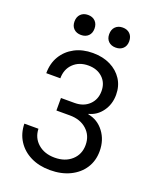

<svg xmlns="http://www.w3.org/2000/svg" viewBox="-171 -1044 942 1154"><g transform="rotate(20 300.0 -467.5)"><path d="M291 10Q221 10 167.5 -16.5Q114 -43 83.5 -90.5Q53 -138 52 -200H142Q144 -142 185.5 -106Q227 -70 292 -70Q359 -70 400.5 -107.5Q442 -145 442 -205Q442 -265 400.5 -302.5Q359 -340 292 -340H206V-420H293Q350 -420 385.5 -454Q421 -488 421 -542Q421 -595 386 -627.5Q351 -660 295 -660Q236 -660 199 -624Q162 -588 162 -530H72Q72 -593 100.5 -640Q129 -687 179 -713.5Q229 -740 295 -740Q359 -740 407.5 -716Q456 -692 483.5 -649.5Q511 -607 511 -551Q511 -491 478.5 -445.5Q446 -400 394 -387V-384Q456 -373 495 -321.5Q534 -270 534 -199Q534 -137 503.5 -90Q473 -43 418 -16.5Q363 10 291 10ZM411 -817Q382 -817 364.5 -834Q347 -851 347 -880Q347 -910 364.5 -927.5Q382 -945 411 -945Q440 -945 457.5 -927.5Q475 -910 475 -880Q475 -851 457.5 -834Q440 -817 411 -817ZM189 -817Q160 -817 142.5 -834Q125 -851 125 -880Q125 -910 142.5 -927.5Q160 -945 189 -945Q218 -945 235.5 -927.5Q253 -910 253 -880Q253 -851 235.5 -834Q218 -817 189 -817Z"/></g></svg>

Font: JetBrainsMono NFM
Style: Regular
Weight: 400
Monospace: yes
Designer: Philipp Nurullin, Konstantin Bulenkov
Foundry: JetBrains
Version: Version 2.304; ttfautohint (v1.8.4.7-5d5b);Nerd Fonts 3.3.0